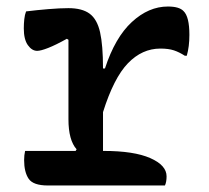

<svg xmlns="http://www.w3.org/2000/svg" viewBox="-20 -569 640 589"><path d="M57 -106H212L215 -111Q190 -139 190 -203V-447L185 -450Q151 -431 128 -422Q105 -413 94 -413Q78 -413 65.5 -430.5Q53 -448 53 -482Q53 -496 54.5 -510Q56 -524 60 -534Q92 -538 128 -541Q164 -544 190 -544Q232 -544 255 -527Q278 -510 287 -470Q296 -430 296 -359H302Q333 -454 384.5 -501.5Q436 -549 495 -549Q530 -549 543 -535Q561 -518 561 -462Q561 -444 559 -428Q557 -412 553 -398H547Q530 -409 513.5 -414.5Q497 -420 472 -420Q416 -420 372.5 -375Q329 -330 296 -225V-106H298Q391 -106 441 -84Q491 -62 491 -28Q491 -11 486 0H127Q82 0 68 -20.5Q54 -41 54 -78Q54 -93 57 -106Z"/></svg>

Font: Recursive Mn Csl St Med
Style: Regular
Weight: 500
Monospace: yes
Version: Version 1.079;hotconv 1.0.112;makeotfexe 2.5.65598; ttfautoh